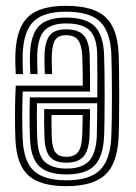

<svg xmlns="http://www.w3.org/2000/svg" viewBox="-20 -629 465 658"><path d="M206 -609Q298.6 -609 340.2 -571.7Q381.8 -534.3 386.3 -448.5Q387.5 -423.8 388 -384.3Q388.5 -344.9 388.5 -300.9Q388.5 -257 388 -217.6Q387.5 -178.3 386.2 -153.9Q381 -65.1 338.4 -28Q295.9 9 207.6 9Q118.7 9 77.8 -27.3Q37 -63.7 32.9 -149Q32.1 -167.5 31.7 -189.5Q31.3 -211.5 31.4 -235.7Q31.4 -259.9 32 -285.2Q32.6 -310.4 33.9 -335.4H263.7Q263.7 -354.9 263.4 -374.5Q263.1 -394.2 262.7 -411.1Q262.4 -427.9 261.9 -438.6Q259.7 -475.4 247.3 -491.9Q234.9 -508.4 206 -508.4Q181.3 -508.4 170.3 -493.6Q159.3 -478.8 157.6 -442.2Q157.2 -432.2 157.3 -415Q157.5 -397.9 158.6 -375.1H133.6Q132.5 -397.4 132.4 -415Q132.2 -432.7 132.6 -443.3Q134.8 -489.8 151.6 -509.2Q168.5 -528.5 206 -528.5Q247.6 -528.5 266.3 -508.6Q285 -488.7 287.1 -441.4Q287.6 -427.1 288 -406.4Q288.4 -385.7 288.5 -362.1Q288.7 -338.6 288.7 -315.3H57.8Q57 -294.4 56.6 -272.5Q56.2 -250.6 56.2 -229Q56.3 -207.4 56.6 -187.4Q57 -167.4 57.9 -150.1Q61.5 -74.4 96.8 -42.8Q132.1 -11.1 207.6 -11.1Q284.3 -11.1 320.4 -44.2Q356.6 -77.2 361.3 -155.3Q362.5 -180.8 363.1 -220.6Q363.6 -260.5 363.6 -304.1Q363.6 -347.7 363 -385.8Q362.4 -423.8 361.5 -445.9Q357.6 -521.8 322.3 -555.3Q287.1 -588.9 206 -588.9Q129.8 -588.9 95.7 -556.3Q61.6 -523.6 57.9 -447.2Q57.4 -436.3 57.5 -424.1Q57.5 -411.8 57.9 -399.4Q58.3 -387 58.9 -375.1H33.9Q33.1 -391.3 32.6 -411.2Q32.1 -431.1 32.9 -448.1Q37 -534.7 77 -571.9Q117.1 -609 206 -609ZM206 -568.8Q272.3 -568.8 302.7 -540.6Q333 -512.5 336.6 -445Q337.6 -422.1 338.1 -383.9Q338.6 -345.6 338.6 -302.3Q338.6 -259 338.1 -220Q337.6 -181 336.4 -156.9Q332.5 -89.2 302.4 -60.2Q272.4 -31.2 207.6 -31.2Q145.5 -31.2 115.8 -58.1Q86 -84.9 82.9 -150.8Q82.1 -169.1 81.6 -192.1Q81.1 -215.1 81.3 -241.4Q81.4 -267.6 82.2 -295.2H313.5Q313.7 -340.1 313.7 -374.4Q313.7 -408.8 313 -443.2Q312.1 -499.8 287.7 -524.2Q263.4 -548.7 206 -548.7Q158.7 -548.7 134.7 -526.6Q110.6 -504.5 107.8 -445.8Q107.3 -431.1 107.5 -413.3Q107.8 -395.4 108.8 -375.1H83.9Q83 -393.4 82.5 -411.5Q82.1 -429.6 82.9 -446.5Q86.1 -512.5 114.4 -540.6Q142.7 -568.8 206 -568.8ZM313.3 -275H106.7Q106.2 -250.5 106.3 -228.3Q106.3 -206.1 106.7 -186.7Q107.1 -167.4 107.8 -151.3Q110.4 -93.5 135.8 -72.4Q161.3 -51.3 207.6 -51.3Q259.3 -51.3 283.7 -75.8Q308.1 -100.2 311.6 -158.6Q312.2 -171.8 312.6 -204.4Q313 -237 313.3 -275ZM288.5 -254.9Q288.5 -239 288.2 -221.6Q287.8 -204.3 287.5 -188.3Q287.3 -172.3 286.6 -160.1Q284 -112.2 265.5 -91.8Q247.1 -71.5 207.6 -71.5Q168.9 -71.5 151.8 -90.8Q134.6 -110.1 132.6 -153.9Q132.1 -164.6 131.7 -180.8Q131.3 -196.9 131.2 -216.2Q131.2 -235.4 131.5 -254.9ZM263.3 -234.8H156.6Q156.3 -219.4 156.5 -203.9Q156.7 -188.5 157 -175.5Q157.2 -162.6 157.6 -154.7Q159.1 -120.7 170.7 -106.1Q182.2 -91.6 207.6 -91.6Q234.6 -91.6 247.1 -107.4Q259.6 -123.3 261.7 -161.2Q262.1 -170.8 262.3 -181.9Q262.6 -193 262.9 -206.1Q263.1 -219.2 263.3 -234.8Z"/></svg>

Font: Big Shoulders Inline Display SC Thin
Style: Regular
Weight: 100
Designer: Patric King
Foundry: XO Type Co
Version: Version 2.002